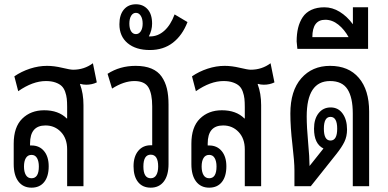

<svg xmlns="http://www.w3.org/2000/svg" viewBox="-20 -868 1809 895"><path d="M127 6.8Q87.9 6.8 65.9 -22Q43.9 -50.8 43.9 -103V-198.2Q43.9 -275.9 83.7 -314.9Q123.5 -354 186 -354Q252.9 -354 291 -315.9H293V-369.1Q293 -391.6 291.3 -407.7Q289.6 -423.8 283.7 -440.4Q277.8 -457 267.3 -467Q256.8 -477.1 238.3 -483.6Q219.7 -490.2 193.8 -490.2Q132.8 -490.2 64.9 -442.9L46.9 -512.2Q79.6 -534.7 119.6 -547.9Q159.7 -561 199.2 -561Q232.4 -561 269.8 -552Q307.1 -543 320.8 -543Q372.6 -543 413.1 -573.2L431.2 -483.9Q408.7 -473.1 381.8 -473.1Q367.2 -473.1 354 -477.1L353 -475.1Q369.1 -432.6 369.1 -377.9V0H293V-171.9Q293 -222.2 264.2 -252.7Q235.4 -283.2 191.9 -283.2Q120.1 -283.2 120.1 -199.2V-189.9H127Q163.6 -189.9 185.3 -163.8Q207 -137.7 207 -92.8Q207 -45.9 186 -19.5Q165 6.8 127 6.8ZM127 -37.1Q161.1 -37.1 161.1 -91.8Q161.1 -116.2 152.6 -131.1Q144 -146 127 -146Q109.4 -146 100.6 -131.3Q91.8 -116.7 91.8 -91.8Q91.8 -66.9 100.6 -52Q109.4 -37.1 127 -37.1Z M765.6 -380.9V-103Q765.6 -50.8 743.7 -22Q721.7 6.8 682.6 6.8Q644.5 6.8 623.5 -19.5Q602.5 -45.9 602.5 -92.8Q602.5 -138.2 624.3 -164.6Q646 -190.9 682.6 -190.9H689.5V-372.1Q689.5 -431.2 671.9 -460.7Q654.3 -490.2 606.4 -490.2Q557.6 -490.2 502.4 -455.1L481.4 -523.9Q538.6 -561 612.3 -561Q655.8 -561 686 -548.3Q716.3 -535.6 733.4 -511Q750.5 -486.3 758.1 -454.8Q765.6 -423.3 765.6 -380.9ZM682.6 -147Q648.4 -147 648.4 -91.8Q648.4 -37.1 682.6 -37.1Q699.7 -37.1 708.5 -51.8Q717.3 -66.4 717.3 -91.8Q717.3 -147 682.6 -147Z M678.7 -634.8Q613.3 -634.8 575 -666.7Q536.6 -698.7 536.6 -754.9Q536.6 -798.8 557.4 -823.5Q578.1 -848.1 613.8 -848.1Q647 -848.1 668 -825Q689 -801.8 689 -757.8Q689 -727.5 673.8 -698.2H679.7Q716.3 -698.2 745.8 -724.6Q775.4 -751 793.9 -800.8L854 -765.1Q830.1 -703.1 785.9 -668.9Q741.7 -634.8 678.7 -634.8ZM613.8 -709Q627.4 -709 636.2 -722.2Q645 -735.4 645 -757.8Q645 -780.8 636.2 -794.4Q627.4 -808.1 613.8 -808.1Q599.6 -808.1 591.3 -794.4Q583 -780.8 583 -757.8Q583 -734.9 591.3 -721.9Q599.6 -709 613.8 -709Z M955.1 6.8Q916 6.8 894 -22Q872.1 -50.8 872.1 -103V-198.2Q872.1 -275.9 911.9 -314.9Q951.7 -354 1014.2 -354Q1081.1 -354 1119.1 -315.9H1121.1V-369.1Q1121.1 -391.6 1119.4 -407.7Q1117.7 -423.8 1111.8 -440.4Q1106 -457 1095.5 -467Q1085 -477.1 1066.4 -483.6Q1047.9 -490.2 1022 -490.2Q960.9 -490.2 893.1 -442.9L875 -512.2Q907.7 -534.7 947.8 -547.9Q987.8 -561 1027.3 -561Q1060.5 -561 1097.9 -552Q1135.3 -543 1148.9 -543Q1200.7 -543 1241.2 -573.2L1259.3 -483.9Q1236.8 -473.1 1210 -473.1Q1195.3 -473.1 1182.1 -477.1L1181.2 -475.1Q1197.3 -432.6 1197.3 -377.9V0H1121.1V-171.9Q1121.1 -222.2 1092.3 -252.7Q1063.5 -283.2 1020 -283.2Q948.2 -283.2 948.2 -199.2V-189.9H955.1Q991.7 -189.9 1013.4 -163.8Q1035.2 -137.7 1035.2 -92.8Q1035.2 -45.9 1014.2 -19.5Q993.2 6.8 955.1 6.8ZM955.1 -37.1Q989.3 -37.1 989.3 -91.8Q989.3 -116.2 980.7 -131.1Q972.2 -146 955.1 -146Q937.5 -146 928.7 -131.3Q919.9 -116.7 919.9 -91.8Q919.9 -66.9 928.7 -52Q937.5 -37.1 955.1 -37.1Z M1352.5 0V-74.2Q1352.5 -113.8 1343 -194.6Q1333.5 -275.4 1333.5 -338.9Q1333.5 -444.8 1384.3 -502.9Q1435.1 -561 1518.6 -561Q1605 -561 1652.8 -504.9Q1700.7 -448.7 1700.7 -348.1V0H1624.5V-338.9Q1624.5 -413.6 1599.9 -451.9Q1575.2 -490.2 1518.6 -490.2Q1409.7 -490.2 1409.7 -325.2Q1409.7 -275.4 1416.3 -204.3Q1422.9 -133.3 1422.9 -94.2L1487.8 -175.8Q1443.8 -197.3 1443.8 -268.1Q1443.8 -313.5 1465.1 -340.3Q1486.3 -367.2 1521.5 -367.2Q1556.6 -367.2 1577.1 -338.6Q1597.7 -310.1 1597.7 -264.2Q1597.7 -231.9 1585.4 -206.8Q1573.2 -181.6 1547.9 -149.9L1428.7 0ZM1520.5 -212.9Q1551.8 -212.9 1551.8 -268.1Q1551.8 -323.2 1520.5 -323.2Q1489.7 -323.2 1489.7 -268.1Q1489.7 -212.9 1520.5 -212.9Z M1366.2 -640.1 1362.8 -674.8Q1362.8 -710 1369.6 -738Q1376.5 -766.1 1391.1 -788.1Q1405.8 -810.1 1431.4 -822Q1457 -834 1492.2 -834Q1529.3 -834 1563.5 -813Q1597.7 -792 1625 -754.9V-834H1695.8V-640.1ZM1436 -694.8H1605Q1585.4 -730.5 1557.1 -753.2Q1528.8 -775.9 1496.1 -775.9Q1436 -775.9 1436 -694.8Z"/></svg>

Font: Noto Sans Thai Looped ExtraCond
Style: Regular
Weight: 400
Width: 2
Designer: Sasikarn Vongin, Ben Mitchell
Foundry: The Fontpad Ltd
Version: Version 1.00